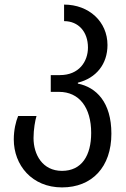

<svg xmlns="http://www.w3.org/2000/svg" viewBox="-20 -566 550 836"><path d="M250 250C381 250 465 161 465 16C465 -121 399 -186 319 -202V-206C399 -226 448 -287 448 -370C448 -472 367 -546 259 -546V-474C322 -474 363 -427 363 -359C363 -298 324 -239 241 -239H201V-166H237C325 -166 377 -98 377 13C377 111 336 178 250 178C165 178 126 107 126 35C126 -2 133 -42 139 -61H59C49 -37 40 0 40 41C40 153 119 250 250 250Z"/></svg>

Font: Noto Sans Georgian SemiCondensed
Style: Regular
Weight: 400
Width: 4
Designer: Monotype Design Team, Akaki Razmadze
Foundry: Google LLC
Version: Version 2.005